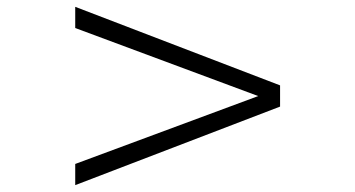

<svg xmlns="http://www.w3.org/2000/svg" viewBox="-20 -581 1040 562"><path d="M200.2 -39.1V-101.1L735.8 -299.8L200.2 -499V-561L799.8 -331.1V-269Z"/></svg>

Font: Charis SIL Phon
Style: Bold
Weight: 700
Foundry: SIL International
Version: Version 5.000